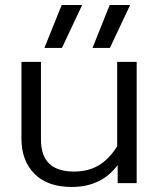

<svg xmlns="http://www.w3.org/2000/svg" viewBox="-20 -725 631 760"><path d="M155.8 -535.2 224.1 -705.1H305.2L225.1 -535.2ZM346.2 -535.2 414.1 -705.1H495.1L415 -535.2ZM264.2 15.1Q168 15.1 116.5 -36.9Q64.9 -88.9 64.9 -175.8V-480H142.1V-171.9Q142.1 -45.9 272.9 -45.9Q328.1 -45.9 369.6 -69.8Q411.1 -93.8 443.8 -146V-480H521V0H445.8V-71.8Q381.3 15.1 264.2 15.1Z"/></svg>

Font: Prompt Light
Style: Regular
Weight: 300
Designer: Katatrad Team
Foundry: CadsonDemak
Version: Version 1.000;PS 001.000;hotconv 1.0.88;makeotf.lib2.5.64775